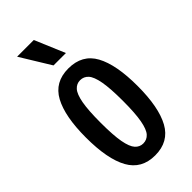

<svg xmlns="http://www.w3.org/2000/svg" viewBox="-236 -790 854 854"><g transform="rotate(-45 191.5 -362.5)"><path d="M191 10Q106 10 67.5 -59.5Q29 -129 29 -264Q29 -397 67 -467Q105 -537 191 -537Q278 -537 316 -467.5Q354 -398 354 -264Q354 -130 315.5 -60Q277 10 191 10ZM191 -65Q214 -65 229.5 -82Q245 -99 253 -142.5Q261 -186 261 -264Q261 -342 253 -385.5Q245 -429 229.5 -446Q214 -463 191 -463Q169 -463 153.5 -446Q138 -429 130 -386Q122 -343 122 -264Q122 -185 130 -142Q138 -99 153.5 -82Q169 -65 191 -65ZM154 -593 67 -735H172L232 -593Z"/></g></svg>

Font: Mona Sans Condensed Medium
Style: Regular
Weight: 500
Width: 3
Designer: Deni Anggara
Foundry: GitHub
Version: Version 1.001; ttfautohint (v1.8.4.7-5d5b);gftools[0.9.31]